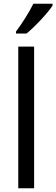

<svg xmlns="http://www.w3.org/2000/svg" viewBox="-20 -1010 302 1030"><path d="M262 -980V-990H159C137 -945 99 -885 66 -841V-830H122C167 -866 237 -941 262 -980ZM163 0V-760H78V0Z"/></svg>

Font: Noto Sans Malayalam SemiCondensed
Style: Regular
Weight: 400
Width: 4
Designer: Jelle Bosma - Monotype Design Team
Foundry: Monotype Imaging Inc.
Version: Version 2.104